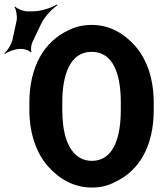

<svg xmlns="http://www.w3.org/2000/svg" viewBox="-71 -833 738 863"><path d="M620 -339V-371C620 -481 588 -568 536 -627C488 -681 424 -721 341 -721C303 -721 268 -713 237 -697C128 -647 61 -534 61 -371V-339C61 -230 94 -142 146 -84C194 -30 260 10 342 10C380 10 415 2 446 -15C554 -65 620 -175 620 -339ZM342 -110C321 -110 302 -115 286 -125C231 -159 209 -239 209 -339V-372C209 -498 244 -600 341 -600C439 -600 472 -498 472 -372V-339C472 -214 439 -110 342 -110ZM4 -742 -15 -654C-20 -633 -38 -604 -51 -594L-48 -591C-35 -601 -4 -613 18 -613H28C40 -613 63 -605 67 -598L71 -600C66 -607 69 -631 74 -642L113 -724C128 -757 164 -795 187 -809L185 -813C162 -798 112 -782 76 -782H52C35 -782 6 -793 -2 -803L-6 -801C2 -791 7 -759 4 -742Z"/></svg>

Font: Asimov
Style: EdgeNar
Weight: 500
Designer: Google
Version: Version 2.000980: 2014